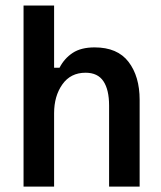

<svg xmlns="http://www.w3.org/2000/svg" viewBox="-20 -687 594 707"><path d="M66.7 0V-666.7H179.2V-437.5H199.2Q216.7 -471.7 247.5 -492.1Q278.3 -512.5 328.3 -512.5Q412.5 -512.5 453.3 -459.2Q494.2 -405.8 494.2 -319.2V0H381.7V-298.3Q381.7 -356.7 360.8 -387.9Q340 -419.2 295 -419.2Q240 -419.2 209.6 -376.2Q179.2 -333.3 179.2 -270V0Z"/></svg>

Font: Familjen Grotesk GF Medium
Style: Regular
Weight: 500
Designer: Anders Wikstroem, Jonas Baeckman, Matilda Gysing, Kristian Moeller
Foundry: Familjen STHLM AB
Version: Version 2.000; Beta; Release 4; Build 6